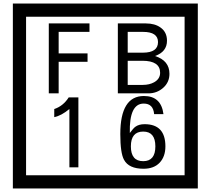

<svg xmlns="http://www.w3.org/2000/svg" viewBox="-20 -980 1195 1090"><path d="M1103 90H53V-960H1103ZM1028 15V-885H128V15ZM488 -799H313V-677H477V-629H313V-450H257V-847H488ZM942 -561Q942 -513 906.5 -481.5Q871 -450 823 -450H649V-847H808Q859 -847 891 -824Q928 -798 928 -749Q928 -686 860 -662Q942 -636 942 -561ZM877 -741Q877 -799 792 -799H705V-681H791Q877 -681 877 -741ZM889 -567Q889 -635 788 -635H705V-498H791Q828 -498 855 -513Q889 -532 889 -567ZM425 -30H374V-361Q328 -323 288 -315V-361Q339 -378 370 -427H425ZM919 -149Q919 -91 886.5 -56.5Q854 -22 795 -22Q711 -22 684 -73Q663 -111 663 -219Q663 -435 797 -435Q895 -435 908 -332H855Q850 -392 796 -392Q713 -392 717 -225Q738 -253 748 -260Q768 -275 801 -275Q919 -275 919 -149ZM862 -149Q862 -233 793 -233Q723 -233 723 -149Q723 -65 793 -65Q862 -65 862 -149Z"/></svg>

Font: Unicode BMP Fallback SIL
Style: Regular
Weight: 400
Foundry: NRSI, SIL International
Version: Version 5.1 Based on Unicode 5.1